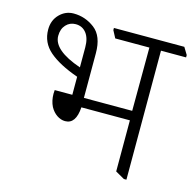

<svg xmlns="http://www.w3.org/2000/svg" viewBox="-98 -751 878 864"><g transform="rotate(15 340.5 -319.5)"><path d="M681 -601V-590H564V11H552L510 -13V-251H284Q279 -172 229 -172Q209 -172 190.5 -184.5Q172 -197 160 -219Q147 -245 147 -278Q147 -289 148 -295H230V-379Q142 -410 95.5 -450Q49 -490 49 -551Q49 -594 76.5 -622Q104 -650 142 -650Q196 -650 240 -616.5Q284 -583 284 -503V-295H509L510 -590H351L333 -624V-634H661ZM231 -423V-516Q231 -559 212.5 -582.5Q194 -606 163 -606Q136 -606 118 -586.5Q100 -567 100 -535Q100 -468 231 -423Z"/></g></svg>

Font: Martel UltraLight
Style: Regular
Weight: 250
Designer: Dan Reynolds
Foundry: Dan Reynolds
Version: Version 1.001; ttfautohint (v1.1) -l 5 -r 5 -G 72 -x 0 -D la